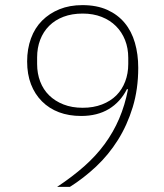

<svg xmlns="http://www.w3.org/2000/svg" viewBox="-20 -730 640 750"><path d="M520 -465Q520 -382 498.5 -311.5Q477 -241 440.5 -183Q404 -125 355.5 -79.5Q307 -34 253 0H203Q262 -39 308.5 -80Q355 -121 389 -167.5Q423 -214 445.5 -266.5Q468 -319 480 -381L476 -382Q450 -331 405 -304Q360 -277 297 -277Q249 -277 210.5 -291.5Q172 -306 144 -334Q116 -362 101 -401Q86 -440 86 -490Q86 -539 101 -580Q116 -621 144.5 -649.5Q173 -678 212.5 -694Q252 -710 302 -710Q358 -710 399 -691.5Q440 -673 467 -640.5Q494 -608 507 -563Q520 -518 520 -465ZM303 -309Q345 -309 378.5 -322Q412 -335 434.5 -357.5Q457 -380 469 -411.5Q481 -443 481 -480V-504Q481 -542 468.5 -573.5Q456 -605 433 -628Q410 -651 377 -664Q344 -677 303 -677Q261 -677 228 -664.5Q195 -652 172 -629Q149 -606 137 -574.5Q125 -543 125 -506V-480Q125 -443 137 -411.5Q149 -380 172 -357.5Q195 -335 228 -322Q261 -309 303 -309Z"/></svg>

Font: IBM Plex Sans KR ExtLt
Style: Regular
Weight: 200
Designer: Mike Abbink; Paul van der Laan; Pieter van Rosmalen; Wujin Sim; Chorong Kim; Dohee Lee;
Foundry: Sandoll Inc.
Version: Version 1.002